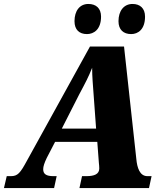

<svg xmlns="http://www.w3.org/2000/svg" viewBox="-61 -949 818 969"><path d="M601 -777C635 -777 671 -800 671 -865C671 -908 645 -929 608 -929C564 -929 537 -894 537 -842C537 -799 562 -777 601 -777ZM378 -777C412 -777 449 -800 449 -865C449 -908 423 -929 385 -929C341 -929 315 -894 315 -842C315 -799 339 -777 378 -777ZM-41 0H212L225 -60H209C173 -60 157 -70 157 -95C157 -109 163 -127 175 -152L217 -233H430L438 -127C439 -117 440 -109 440 -99C440 -70 415 -60 375 -60H353L340 0H691L704 -60H683C644 -60 631 -103 627 -147L565 -714H393L75 -138C41 -75 28 -60 -6 -60H-27ZM339 -473C372 -535 385 -559 404 -607C404 -559 408 -523 412 -464L424 -300H251Z"/></svg>

Font: Noto Serif SemiCondensed Black
Style: Italic
Weight: 900
Width: 4
Italic angle: -12°
Designer: Monotype Design Team
Foundry: Monotype Imaging Inc.
Version: Version 2.014